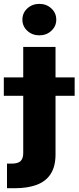

<svg xmlns="http://www.w3.org/2000/svg" viewBox="-68 -786 413 1010"><path d="M54.2 -539.1H224.1V25.4Q224.1 89.8 198.5 129.2Q172.9 168.5 124.8 186.3Q76.7 204.1 10.3 204.1H-31.2V74.7H-7.3Q26.9 74.7 40.5 61Q54.2 47.4 54.2 19ZM-47.9 -282.2V-378.9H324.7V-282.2ZM139.2 -600.1Q101.6 -600.1 75.7 -624Q49.8 -647.9 49.8 -682.6Q49.8 -717.8 75.7 -741.7Q101.6 -765.6 139.2 -765.6Q176.3 -765.6 202.1 -741.7Q228 -717.8 228 -682.6Q228 -647.9 202.1 -624Q176.3 -600.1 139.2 -600.1Z"/></svg>

Font: Inter 18pt ExtraBold
Style: Regular
Weight: 800
Designer: Rasmus Andersson
Foundry: rsms
Version: Version 4.001;git-66647c0bb